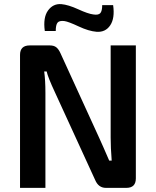

<svg xmlns="http://www.w3.org/2000/svg" viewBox="-20 -910 755 930"><path d="M250 -760H197Q188 -825 212.5 -859Q237 -893 277 -890Q311 -887 359 -865Q407 -843 432 -840Q457 -836 466 -846.5Q475 -857 475 -885H528Q537 -822 514 -787.5Q491 -753 448 -756Q410 -759 361 -782Q312 -805 292 -808Q267 -811 258.5 -800Q250 -789 250 -760ZM638 -690V-46Q638 0 592 0H493Q457 0 441 -38L247 -461Q212 -536 206 -564H194Q200 -522 200 -460V0H77V-644Q77 -690 124 -690H221Q241 -690 252.5 -681Q264 -672 273 -652L461 -241Q464 -234 482 -194Q500 -154 509 -132H521Q516 -195 516 -244V-690Z"/></svg>

Font: Exo 2.0 Semi Bold
Style: Regular
Weight: 600
Designer: Natanael Gama
Version: Version 1.001;PS 001.001;hotconv 1.0.70;makeotf.lib2.5.58329